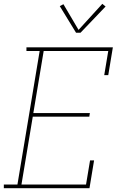

<svg xmlns="http://www.w3.org/2000/svg" viewBox="-30 -982 650 1002"><path d="M-10 0V-19H61L177 -716H108V-735H559L535 -590H514L535 -716H198L144 -392H439L436 -373H141L82 -19H419L440 -145H461L437 0ZM367 -811 282 -950 301 -960 380 -826 504 -962 521 -948 390 -811Z"/></svg>

Font: Iosevka Curly Slab ThEx
Style: Italic
Weight: 100
Width: 7
Italic angle: -9°
Monospace: yes
Designer: Belleve Invis
Foundry: Belleve Invis
Version: Version 11.1.0; ttfautohint (v1.8.3)